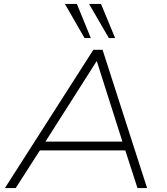

<svg xmlns="http://www.w3.org/2000/svg" viewBox="-20 -959 852 979"><path d="M5 0 456 -705H503L730 0H681L615 -204L643 -192H154L191 -204L60 0ZM472 -646 206 -228 179 -237H632L607 -228L474 -646ZM535 -765 434 -939H495L567 -765ZM411 -765 311 -939H372L443 -765Z"/></svg>

Font: Nunito Sans 10pt SemiExpanded ExtraLight
Style: Italic
Weight: 250
Width: 6
Italic angle: -9°
Designer: Vernon Adams
Foundry: Vernon Adams
Version: Version 3.101;gftools[0.9.27]